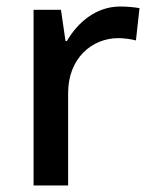

<svg xmlns="http://www.w3.org/2000/svg" viewBox="-20 -569 465 589"><path d="M349 -549C275 -549 219 -501 185 -443H181L167 -539H83V0H189V-284C189 -390 262 -452 343 -452C360 -452 382 -449 397 -445L408 -544C392 -547 368 -549 349 -549Z"/></svg>

Font: Noto Sans Gujarati Medium
Style: Regular
Weight: 500
Designer: Jelle Bosma - Monotype Design Team, Universal Thirst
Foundry: Monotype Imaging Inc.
Version: Version 2.106